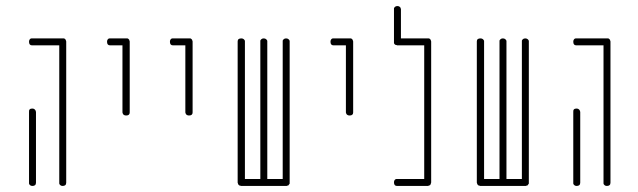

<svg xmlns="http://www.w3.org/2000/svg" viewBox="-20 -859 2110 635"><path d="M86 -732H188H191Q193 -732 195 -730L196 -729Q198 -727 198 -725L199 -722V-255Q199 -244 187 -244Q182 -244 179 -247Q176 -250 176 -252V-255V-709H86Q76 -709 76 -721Q76 -726 78.5 -729Q81 -732 84 -732ZM87 -500Q92 -500 95 -497Q98 -494 98 -492L99 -489V-255Q99 -244 87 -244Q82 -244 79 -247Q76 -250 76 -252V-255V-489Q75 -500 87 -500Z M344 -732H397H398H401Q403 -732 405 -730L406 -729Q408 -727 408 -725L409 -722V-721V-487Q409 -477 397 -477Q392 -477 389 -479.5Q386 -482 386 -484L385 -487V-709H344Q334 -709 334 -721Q334 -726 336.5 -729Q339 -732 342 -732Z M552 -732H605H606H609Q611 -732 613 -730L614 -729Q616 -727 616 -725L617 -722V-721V-487Q617 -477 605 -477Q600 -477 597 -479.5Q594 -482 594 -484L593 -487V-709H552Q542 -709 542 -721Q542 -726 544.5 -729Q547 -732 550 -732Z M778 -732Q783 -732 786 -729.5Q789 -727 790 -724V-722V-267H841V-722Q841 -723 841 -724.5Q841 -726 844 -729Q847 -732 852 -732Q857 -732 860 -729.5Q863 -727 864 -724V-722V-267H915V-722Q915 -723 915 -724.5Q915 -726 918 -729Q921 -732 926 -732Q931 -732 934 -729.5Q937 -727 938 -724V-722V-256V-255V-252Q938 -251 935 -248V-247Q933 -245 930 -245L928 -244H926H852H778H777Q776 -245 774 -245Q772 -245 770 -247L769 -248Q767 -250 767 -252L766 -255V-256V-722Q766 -732 778 -732Z M1083 -732H1136H1137H1140Q1142 -732 1144 -730L1145 -729Q1147 -727 1147 -725L1148 -722V-721V-487Q1148 -477 1136 -477Q1131 -477 1128 -479.5Q1125 -482 1125 -484L1124 -487V-709H1083Q1073 -709 1073 -721Q1073 -726 1075.5 -729Q1078 -732 1081 -732Z M1305 -832 1306 -829V-732H1395H1398Q1400 -732 1402 -730L1403 -729Q1405 -727 1405 -725L1406 -722V-256V-255Q1405 -254 1405 -252Q1405 -250 1403 -248V-247H1402Q1400 -245 1398 -245L1395 -244H1394H1293Q1283 -244 1283 -256Q1283 -261 1285.5 -264Q1288 -267 1291 -267H1293H1383V-709H1293Q1293 -710 1291 -710Q1288 -710 1286 -712L1285 -713Q1283 -715 1283 -717V-720V-829Q1283 -830 1283 -831.5Q1283 -833 1286 -836Q1289 -839 1294 -839Q1299 -839 1302 -836.5Q1305 -834 1305 -832Z M1569 -732Q1574 -732 1577 -729.5Q1580 -727 1581 -724V-722V-267H1632V-722Q1632 -723 1632 -724.5Q1632 -726 1635 -729Q1638 -732 1643 -732Q1648 -732 1651 -729.5Q1654 -727 1655 -724V-722V-267H1706V-722Q1706 -723 1706 -724.5Q1706 -726 1709 -729Q1712 -732 1717 -732Q1722 -732 1725 -729.5Q1728 -727 1729 -724V-722V-256V-255V-252Q1729 -251 1726 -248V-247Q1724 -245 1721 -245L1719 -244H1717H1643H1569H1568Q1567 -245 1565 -245Q1563 -245 1561 -247L1560 -248Q1558 -250 1558 -252L1557 -255V-256V-722Q1557 -732 1569 -732Z M1886 -732H1988H1991Q1993 -732 1995 -730L1996 -729Q1998 -727 1998 -725L1999 -722V-255Q1999 -244 1987 -244Q1982 -244 1979 -247Q1976 -250 1976 -252V-255V-709H1886Q1876 -709 1876 -721Q1876 -726 1878.5 -729Q1881 -732 1884 -732ZM1887 -500Q1892 -500 1895 -497Q1898 -494 1898 -492L1899 -489V-255Q1899 -244 1887 -244Q1882 -244 1879 -247Q1876 -250 1876 -252V-255V-489Q1875 -500 1887 -500Z"/></svg>

Font: Sticks
Style: Regular
Weight: 400
Version: Version 1.1